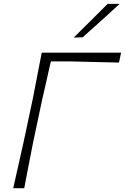

<svg xmlns="http://www.w3.org/2000/svg" viewBox="-20 -990 657 1010"><path d="M49.5 0Q63 -61 75.8 -116.5Q88.5 -172 103 -237.5L153 -472.5Q166 -540.5 177 -597Q188 -653.5 199.5 -713H617L606 -661Q557 -662 491 -663.5Q425 -665 351 -667H247.5Q236.5 -618 225.8 -570.8Q215 -523.5 202.5 -469L153.5 -237.5Q140 -169.5 129.5 -114.8Q119 -60 107.5 0ZM368 -792.5Q414 -838 457.5 -881.2Q501 -924.5 546 -969.5H609Q562.5 -926 513.2 -881.8Q464 -837.5 414.5 -793.5Z"/></svg>

Font: Commissioner Loud ExtraLight
Style: Italic
Weight: 200
Italic angle: -12°
Designer: Kostas Bartsokas
Foundry: Kostas Bartsokas
Version: Version 1.000; ttfautohint (v1.8.3)